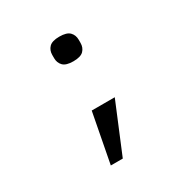

<svg xmlns="http://www.w3.org/2000/svg" viewBox="-154 -658 907 931"><g transform="rotate(-30 300.0 -192.0)"><path d="M257 -136H386L271 141H204ZM300 -387Q259 -387 242.5 -404Q226 -421 226 -447V-465Q226 -491 242.5 -508Q259 -525 300 -525Q341 -525 357.5 -508Q374 -491 374 -465V-447Q374 -421 357.5 -404Q341 -387 300 -387Z"/></g></svg>

Font: IBM Plex Mono
Style: Regular
Weight: 400
Monospace: yes
Designer: Mike Abbink, Paul van der Laan, Pieter van Rosmalen
Foundry: Bold Monday
Version: Version 2.3